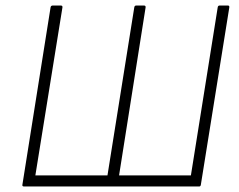

<svg xmlns="http://www.w3.org/2000/svg" viewBox="-20 -675 866 695"><path d="M67 0Q60 0 61 -6L163 -648Q164 -655 171 -655H200Q207 -655 206 -648L108 -40H369L466 -648Q467 -655 473 -655H501Q508 -655 507 -648L411 -40H671L768 -648Q769 -655 775 -655H805Q811 -655 810 -648L707 -6Q706 0 701 0Z"/></svg>

Font: Sofia Sans Semi Condensed ExtraLight
Style: Italic
Weight: 250
Italic angle: -9°
Version: Version 4.100